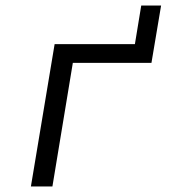

<svg xmlns="http://www.w3.org/2000/svg" viewBox="-20 -676 640 696"><path d="M178 -516H469L492 -656H564L529 -448H244L170 0H92Z"/></svg>

Font: iA Writer Mono V
Style: Regular
Weight: 400
Italic angle: -9.5°
Designer: Mike Abbink, Paul van der Laan, Pieter van Rosmalen
Foundry: Bold Monday
Version: Version 2.000